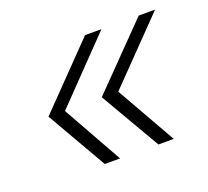

<svg xmlns="http://www.w3.org/2000/svg" viewBox="-72 -500 562 518"><g transform="rotate(-20 209.0 -240.5)"><path d="M96 -239 192 -68H148L49 -240L217 -413H264ZM249 -239 346 -68H302L202 -240L371 -413H418Z"/></g></svg>

Font: Montserrat Ace
Style: Light Italic
Weight: 300
Italic angle: -11.3°
Designer: Julieta Ulanovsky
Foundry: Julieta Ulanovsky
Version: Version 1